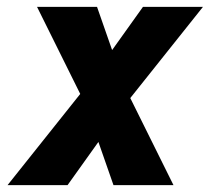

<svg xmlns="http://www.w3.org/2000/svg" viewBox="-20 -540 640 560"><path d="M2 0 214 -266 88 -520H263L307 -394L397 -520H572L360 -254L486 0H311L267 -126L177 0Z"/></svg>

Font: Iosevka Aile Heavy
Style: Italic
Weight: 900
Italic angle: -9°
Designer: Belleve Invis
Foundry: Belleve Invis
Version: Version 31.1.0; ttfautohint (v1.8.4)